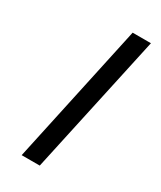

<svg xmlns="http://www.w3.org/2000/svg" viewBox="-171 -720 657 782"><g transform="rotate(30 158.0 -329.0)"><path d="M70 0 212 -658H298L155 0Z"/></g></svg>

Font: Ysabeau Infant Medium
Style: Italic
Weight: 500
Italic angle: -12°
Designer: Christian Thalmann (Catharsis Fonts)
Version: Version 2.001;gftools[0.9.30]; featfreeze: ss01,ss02,lnum